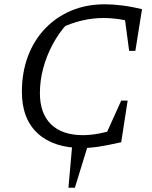

<svg xmlns="http://www.w3.org/2000/svg" viewBox="-20 -681 710 895"><path d="M365 9Q230 9 156 -59Q82 -127 82 -253Q82 -343 110 -418Q138 -493 190 -547.5Q242 -602 312.5 -631.5Q383 -661 469 -661Q505 -661 549.5 -655.5Q594 -650 642 -638L616 -572Q577 -585 539 -591Q501 -597 461 -597Q413 -597 363 -585.5Q313 -574 257 -548L295 -572Q255 -529 226 -475Q197 -421 181.5 -363Q166 -305 166 -247Q166 -152 218 -101.5Q270 -51 367 -51Q401 -51 441.5 -58.5Q482 -66 531 -81L545 -18Q479 -3 438.5 3Q398 9 365 9ZM457 -17 545 -212H575L545 -18ZM582 -444 556 -639 642 -638 611 -444ZM299 194 318 -20H395L329 194Z"/></svg>

Font: Piazzolla 24pt
Style: Italic
Weight: 400
Italic angle: -11.3°
Designer: Juan Pablo del Peral
Foundry: Huerta Tipografica
Version: Version 2.005